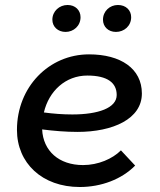

<svg xmlns="http://www.w3.org/2000/svg" viewBox="-20 -743 643 770"><path d="M300 7C386 7 468 -24 522 -79L465 -140C431 -106 374 -81 313 -81C216 -81 153 -138 149 -224C196 -218 244 -214 291 -214C433 -214 549 -266 549 -368C549 -468 464 -525 337 -525C176 -525 48 -394 48 -222C48 -89 149 7 300 7ZM243 -615C275 -615 303 -639 303 -674C303 -702 282 -723 251 -723C218 -723 190 -698 190 -664C190 -636 212 -615 243 -615ZM445 -615C478 -615 506 -639 506 -674C506 -702 485 -723 453 -723C420 -723 393 -698 393 -664C393 -636 414 -615 445 -615ZM156 -292C176 -378 243 -440 330 -440C411 -440 448 -411 448 -362C448 -310 374 -284 270 -284C232 -284 193 -287 156 -292Z"/></svg>

Font: Fixel Display Medium
Style: Italic
Weight: 500
Italic angle: -10°
Designer: AlfaBravo + MacPaw
Foundry: Kyrylo Tkachov, Marchela Mozhyna, Serhii Makarenko, Maria Weinstein, Zakhar Kryvoshyya
Version: Version 1.210;Glyphs 3.2 (3217)